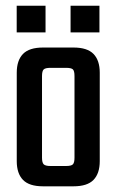

<svg xmlns="http://www.w3.org/2000/svg" viewBox="-20 -655 410 675"><path d="M38.7 -541.2V-634.9H140.1V-541.2ZM228.1 -541.2V-634.9H329.6V-541.2ZM241.9 -159.9V-387.4Q241.9 -405.5 236.3 -411Q230.7 -416.5 212.1 -416.5H182.1V-487.9H238.4Q286.8 -487.9 308.7 -465.4Q330.7 -442.8 330.7 -399.5V-159.9ZM241.9 -100.5V-202.1H330.7V-88.5Q330.7 -45.1 308.7 -22.5Q286.8 0 238.4 0H176.6V-71.4H212.1Q230.7 -71.4 236.3 -77.3Q241.9 -83.2 241.9 -100.5ZM127.7 -387.4V-159.1H38.9V-399.5Q38.9 -442.8 60.9 -465.4Q82.8 -487.9 131.2 -487.9H187.5V-416.5H157.5Q139.7 -416.5 133.7 -411Q127.7 -405.5 127.7 -387.4ZM127.7 -208.5V-100.5Q127.7 -83.2 133.7 -77.3Q139.7 -71.4 157.5 -71.4H185.1V0H131.2Q82.8 0 60.9 -22.5Q38.9 -45.1 38.9 -88.5V-208.5Z"/></svg>

Font: Teko Variable Light
Style: Regular
Weight: 300
Designer: Manushi Parikh, Jonny Pinhorn
Foundry: Indian Type Foundry
Version: Version 3.000